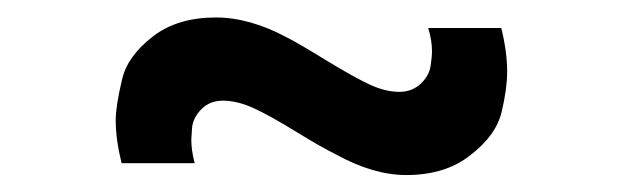

<svg xmlns="http://www.w3.org/2000/svg" viewBox="-20 -426 720 222"><path d="M449.7 -223.6Q411.6 -223.6 368.2 -247.6Q352.1 -255.4 323.7 -272.9Q291 -293 272.5 -301.3Q253.9 -309.6 237.8 -309.6Q222.7 -309.6 213.1 -300Q203.6 -290.5 202.1 -278.8Q201.2 -265.1 201.2 -264.6Q201.2 -252 205.1 -237.3H120.6Q113.8 -264.6 113.8 -287.1Q113.8 -303.2 121.1 -334Q127.4 -361.3 156.7 -383.8Q185.1 -405.8 229.5 -405.8Q269 -405.8 312.5 -382.3Q326.7 -375 356.9 -356.4Q390.6 -335.9 408.2 -327.9Q425.8 -319.8 441.9 -319.8Q456.5 -319.8 466.6 -329.3Q476.6 -338.9 478 -350.6Q479.5 -360.8 479.5 -366.2Q479.5 -379.9 475.1 -393.6H559.6Q566.4 -366.2 566.4 -342.8Q566.4 -323.7 560.1 -296.9Q553.7 -269.5 523.9 -246.6Q495.1 -223.6 449.7 -223.6Z"/></svg>

Font: Vela Sans Med
Style: Regular
Weight: 500
Designer: Principal design: Mikhail Sharanda - project Manrope.
Design modification: Ravid Balaliev
Foundry: Mikhail Sharanda
Version: Version 1.001